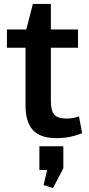

<svg xmlns="http://www.w3.org/2000/svg" viewBox="-20 -689 448 970"><path d="M266 9Q184 9 146.5 -31.5Q109 -72 109 -157V-525L146 -669H237V-178Q237 -129 254.5 -109.5Q272 -90 316 -90Q331 -90 347 -92.5Q363 -95 379 -101L395 -16Q377 -9 355.5 -3Q334 3 311 6Q288 9 266 9ZM15 -540H374V-448H15ZM300 50V161L248 261L200 246L235 100L285 170H179V50Z"/></svg>

Font: Pathway Extreme 12pt SemiBold
Style: Regular
Weight: 600
Version: Version 1.001;gftools[0.9.26]